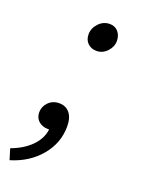

<svg xmlns="http://www.w3.org/2000/svg" viewBox="-165 -535 569 770"><g transform="rotate(20 119.0 -149.5)"><path d="M101 -407Q101 -433 120.5 -454Q140 -475 168 -475Q190 -475 203.5 -459.5Q217 -444 217 -420Q217 -395 198 -375Q179 -355 153 -355Q130 -355 115.5 -369.5Q101 -384 101 -407ZM83 6H79Q54 6 38 -8Q22 -22 22 -46Q22 -70 40 -88.5Q58 -107 86 -107Q114 -107 130.5 -87Q147 -67 147 -30Q147 41 100 97Q53 153 -24 176L-38 130Q14 111 46 78.5Q78 46 83 6Z"/></g></svg>

Font: Nebula Sans Book
Style: Regular
Weight: 400
Italic angle: -9°
Designer: Paul D. Hunt for Adobe (as Source Sans)
Foundry: Nebula Entertainment & Broadcasting LLC
Version: Version 1.010